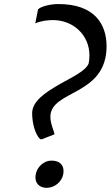

<svg xmlns="http://www.w3.org/2000/svg" viewBox="-20 -905 540 936"><path d="M175.8 -226.6 184.1 -226.1 246.1 -250.5C242.7 -267.6 225.6 -302.2 225.6 -335.4C225.6 -467.8 499.5 -435.5 499.5 -679.7C499.5 -783.7 444.3 -885.3 264.6 -885.3C226.1 -885.3 179.7 -874 165.5 -859.4L151.9 -791C179.2 -803.7 216.3 -807.1 237.8 -807.1C337.9 -807.1 416 -733.4 416 -635.3C416 -621.6 415 -608.4 411.6 -594.2C396.5 -558.6 330.6 -528.3 276.9 -498C196.8 -452.6 136.7 -410.6 136.7 -352.5C136.7 -303.7 152.3 -248.5 175.8 -226.6ZM153.3 -50.3C148.4 -12.2 172.4 10.7 207 10.7C245.6 10.7 283.2 -17.6 289.1 -61C293.5 -94.2 276.9 -122.1 230.5 -122.1C193.8 -122.1 158.7 -90.8 153.3 -50.3Z"/></svg>

Font: Merriweather
Style: Italic
Weight: 400
Italic angle: -7.5°
Designer: Eben Sorkin
Foundry: Eben Sorkin
Version: Version 1.001